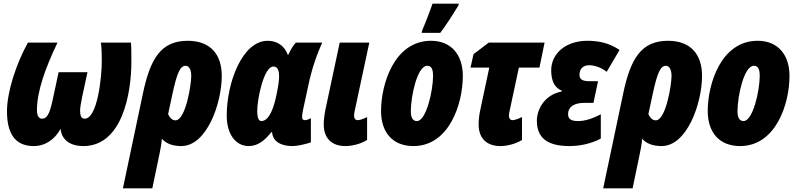

<svg xmlns="http://www.w3.org/2000/svg" viewBox="-20 -785 4334 1045"><path d="M163 10C226 10 277 -25 310 -84C312 -46 339 10 434 10C644 10 695 -274 695 -448C695 -501 695 -527 693 -553H529C533 -528 534 -501 534 -450C534 -369 511 -139 441 -139C423 -139 416 -153 416 -184C416 -200 421 -226 427 -257L456 -392H299L270 -257C253 -175 240 -139 208 -139C193 -139 181 -153 181 -185C181 -285 225 -412 293 -553H132C68 -438 18 -285 18 -179C18 -63 59 10 163 10Z M649 240H809L847 58C852 35 859 0 861 -30C883 -4 919 10 967 10C1106 10 1187 -224 1187 -372C1187 -488 1126 -563 1002 -563C856 -563 798 -466 758 -277ZM935 -130C915 -130 902 -148 895 -164L918 -271C945 -398 963 -427 991 -427C1006 -427 1021 -410 1021 -372C1021 -323 990 -130 935 -130Z M1334 10C1385 10 1423 -23 1457 -66H1461C1462 -41 1477 10 1575 10C1596 10 1643 0 1672 -10V-142C1658 -134 1647 -131 1641 -131C1631 -131 1624 -134 1624 -150C1624 -158 1627 -176 1630 -190L1659 -324C1676 -405 1701 -481 1734 -553H1590C1576 -538 1562 -515 1549 -487H1546C1526 -543 1480 -563 1437 -563C1298 -563 1214 -334 1214 -156C1214 -54 1263 10 1334 10ZM1402 -126C1388 -126 1380 -145 1380 -181C1380 -247 1416 -423 1468 -423C1488 -423 1499 -406 1499 -370C1499 -351 1497 -327 1484 -265C1472 -208 1448 -126 1402 -126Z M1860 10C1896 10 1942 -1 1978 -23V-148C1962 -139 1939 -131 1927 -131C1914 -131 1907 -141 1907 -154C1907 -165 1909 -172 1910 -179L1990 -553H1829L1753 -197C1747 -169 1742 -136 1742 -108C1742 -34 1784 10 1860 10Z M2275 -606H2376C2405 -643 2450 -714 2475 -755L2477 -765H2334C2326 -740 2290 -646 2278 -620ZM2230 10C2423 10 2499 -216 2499 -372C2499 -488 2435 -563 2326 -563C2125 -563 2054 -326 2054 -181C2054 -62 2119 10 2230 10ZM2249 -126C2226 -126 2216 -146 2216 -180C2216 -261 2251 -427 2305 -427C2328 -427 2337 -409 2337 -372C2337 -292 2300 -126 2249 -126Z M2704 10C2739 10 2785 -1 2821 -23V-148C2805 -140 2782 -131 2770 -131C2757 -131 2750 -141 2750 -154C2750 -165 2751 -172 2753 -178L2804 -417H2916L2944 -553H2640L2557 -490L2541 -417H2643L2596 -196C2589 -167 2585 -135 2585 -108C2585 -34 2627 10 2704 10Z M3080 10C3133 10 3197 -2 3250 -31V-163C3203 -138 3161 -126 3126 -126C3083 -126 3072 -141 3072 -164C3072 -207 3111 -225 3158 -225H3210L3235 -343H3191C3152 -343 3134 -351 3134 -378C3134 -411 3154 -430 3187 -430C3214 -430 3251 -419 3282 -394L3352 -513C3298 -550 3241 -563 3176 -563C3060 -563 2980 -494 2980 -402C2980 -337 3004 -305 3037 -292V-287C2943 -269 2902 -189 2902 -128C2902 -32 2962 10 3080 10Z M3263 240H3423L3461 58C3466 35 3473 0 3475 -30C3497 -4 3533 10 3581 10C3720 10 3801 -224 3801 -372C3801 -488 3740 -563 3616 -563C3470 -563 3412 -466 3372 -277ZM3549 -130C3529 -130 3516 -148 3509 -164L3532 -271C3559 -398 3577 -427 3605 -427C3620 -427 3635 -410 3635 -372C3635 -323 3604 -130 3549 -130Z M4008 10C4201 10 4277 -216 4277 -372C4277 -488 4213 -563 4104 -563C3903 -563 3832 -326 3832 -181C3832 -62 3897 10 4008 10ZM4027 -126C4004 -126 3994 -146 3994 -180C3994 -261 4029 -427 4083 -427C4106 -427 4115 -409 4115 -372C4115 -292 4078 -126 4027 -126Z"/></svg>

Font: Noto Sans UI Condensed Black
Style: Italic
Weight: 900
Width: 3
Italic angle: -192°
Designer: Monotype Design Team
Foundry: Monotype Imaging Inc.
Version: Version 1.901